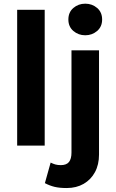

<svg xmlns="http://www.w3.org/2000/svg" viewBox="-20 -772 616 1018"><path d="M71 0V-720H217V0ZM333.5 225Q296 225 269.8 218.8Q243.5 212.5 218 199L248.5 90Q261 96.5 273.5 100Q286 103.5 302.5 103.5Q332.5 103.5 345.8 86.8Q359 70 359 37V-505H505V47.5Q505 101 483.5 140.8Q462 180.5 423.5 202.8Q385 225 333.5 225ZM432 -585Q395.5 -585 369 -607.8Q342.5 -630.5 342.5 -668.5Q342.5 -707 369 -729.8Q395.5 -752.5 432 -752.5Q468.5 -752.5 495 -729.8Q521.5 -707 521.5 -668.5Q521.5 -630.5 495 -607.8Q468.5 -585 432 -585Z"/></svg>

Font: Geologica Cursive SemiBold
Style: Regular
Weight: 600
Designer: Sindre Bremnes, Frode Helland
Foundry: Monokrom Skriftforlag AS
Version: Version 1.010;gftools[0.9.28]